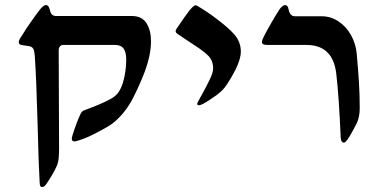

<svg xmlns="http://www.w3.org/2000/svg" viewBox="-20 -548 1530 768"><path d="M81.1 -365.7Q67.9 -367.2 61.5 -369.6Q55.2 -372.1 55.2 -379.9Q55.2 -384.8 57.6 -389.4Q60.1 -394 63.5 -399.4Q66.9 -404.8 68.4 -406.7Q97.2 -454.1 140.1 -510.3Q147 -519 153.3 -523.4Q159.7 -527.8 163.1 -527.8Q169.9 -527.8 173.6 -522.5Q177.2 -517.1 179.7 -507.8Q184.1 -483.9 204.1 -483.9H507.8Q548.3 -483.9 566.2 -454.8Q584 -425.8 584 -383.3Q584 -326.2 556.6 -254.9Q533.2 -195.3 506.8 -146Q491.2 -117.7 470.7 -93.5Q450.2 -69.3 428.7 -53.2Q414.1 -42 370.8 -19.3Q327.6 3.4 299.3 12.2Q283.2 17.6 278.3 17.6Q267.1 17.6 267.1 6.8Q267.1 -0.5 279.5 -35.9Q292 -71.3 300.3 -88.4Q304.2 -97.7 308.6 -101.8Q313 -106 321.3 -108.4Q387.7 -132.8 420.9 -151.4Q441.4 -162.1 452.4 -176.8Q463.4 -191.4 471.7 -217.3Q484.9 -261.7 484.9 -310.5Q484.9 -338.4 474.6 -353.3Q464.4 -368.2 440.4 -368.2H232.9Q224.1 -368.2 219.5 -362.1Q214.8 -356 214.8 -346.7L215.3 -214.4Q216.3 -67.9 216.3 43Q216.3 64.9 214.8 83Q213.4 101.1 207.5 114.7Q200.7 130.4 192.6 144.5Q184.6 158.7 176.8 170.7Q168.9 182.6 166.5 186.5Q157.2 200.2 148.9 200.2Q144 200.2 141.6 196.8Q139.2 193.4 138.7 183.1Q134.3 111.3 130.4 -50.8Q125.5 -232.9 119.1 -325.7Q117.7 -344.2 113.3 -352.5Q108.9 -360.8 97.2 -363.3Q86.9 -365.2 81.1 -365.7Z M813.5 -324.7Q799.3 -338.9 776.9 -354.5Q754.4 -370.1 724.1 -389.6Q715.3 -395.5 706.3 -401.4Q697.3 -407.2 689 -413.1Q682.6 -418 682.6 -423.3Q682.6 -427.7 687 -434.1Q696.8 -449.2 717.8 -479Q738.8 -508.8 749 -518.6Q757.3 -526.9 761.7 -526.9Q764.6 -526.9 768.6 -524.9Q805.2 -503.9 849.6 -470.2Q894 -436.5 916 -411.6Q943.4 -381.3 943.4 -341.3Q943.4 -295.4 887.7 -210.4Q877.9 -195.8 870.6 -188.5Q863.3 -181.2 849.1 -169.4Q814 -144.5 793 -132.8Q781.2 -127 775.9 -127Q769 -127 769 -132.8Q769 -135.3 772.2 -141.4Q775.4 -147.5 776.4 -149.4L789.6 -173.3Q809.6 -209.5 821 -234.1Q832.5 -258.8 832.5 -274.9Q832.5 -304.7 813.5 -324.7Z M1047.9 -368.2Q1027.8 -368.2 1027.8 -379.9Q1027.8 -387.2 1035.6 -402.3Q1044.4 -420.4 1063 -452.6Q1081.5 -484.9 1096.2 -507.8Q1102.5 -517.6 1109.1 -522.7Q1115.7 -527.8 1119.6 -527.8Q1125.5 -527.8 1129.2 -523.7Q1132.8 -519.5 1133.8 -512.7Q1139.2 -482.9 1159.7 -482.9H1266.6Q1303.2 -482.9 1334 -462.4Q1364.7 -441.9 1383.8 -408Q1402.8 -374 1406.7 -335Q1412.6 -269.5 1415.8 -219Q1418.9 -168.5 1418.9 -115.2Q1418.9 -83.5 1408.7 -58.6Q1403.3 -46.9 1392.1 -26.6Q1380.9 -6.3 1371.1 8.8Q1365.7 15.6 1362.3 19Q1358.9 22.5 1355 22.5Q1350.6 22.5 1346.9 17.6Q1343.3 12.7 1342.8 2.4Q1335.9 -160.6 1325.2 -252Q1312.5 -368.2 1205.6 -368.2Z"/></svg>

Font: David Libre Medium
Style: Regular
Weight: 500
Version: Version 1.000